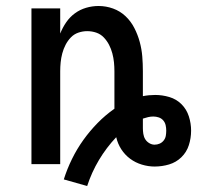

<svg xmlns="http://www.w3.org/2000/svg" viewBox="-20 -548 658 641"><path d="M271 73 193 51Q204 16 220.5 -17.5Q237 -51 258.5 -81Q280 -111 306 -137.5Q332 -164 362 -185V-310Q362 -325 360.5 -340Q359 -355 355 -370Q351 -385 344 -398.5Q337 -412 326.5 -423Q316 -434 301.5 -439Q287 -444 271 -444Q256 -444 241.5 -439Q227 -434 216.5 -423Q206 -412 199 -398.5Q192 -385 188 -370Q184 -355 182.5 -340Q181 -325 181 -310V0H85V-520H181V-436Q189 -456 201 -473.5Q213 -491 230 -503.5Q247 -516 267.5 -522Q288 -528 309 -528Q334 -528 357.5 -519.5Q381 -511 399 -494Q417 -477 428.5 -454.5Q440 -432 446.5 -408Q453 -384 455 -359.5Q457 -335 457 -310V-227Q467 -229 477.5 -230Q488 -231 498 -231Q522 -231 545.5 -224Q569 -217 586 -200Q603 -183 610.5 -159.5Q618 -136 618 -112Q618 -87 610.5 -63.5Q603 -40 585.5 -23Q568 -6 544.5 1Q521 8 496 8Q475 8 453.5 1.5Q432 -5 414.5 -18Q397 -31 385 -49.5Q373 -68 368 -90Q335 -55 310.5 -14Q286 27 271 73ZM496 -65Q505 -65 513 -68.5Q521 -72 526.5 -79Q532 -86 533.5 -94.5Q535 -103 535 -112Q535 -121 533 -130Q531 -139 525 -146Q519 -153 510 -156Q501 -159 492 -159Q483 -159 474.5 -157Q466 -155 457 -152V-151Q457 -143 457 -135.5Q457 -128 457 -120Q457 -111 458.5 -101Q460 -91 465 -83Q470 -75 478.5 -70Q487 -65 496 -65Z"/></svg>

Font: Iosevka SS04 Medium Extended
Style: Regular
Weight: 500
Width: 7
Monospace: yes
Designer: Belleve Invis
Foundry: Belleve Invis
Version: Version 19.0.0; ttfautohint (v1.8.4)